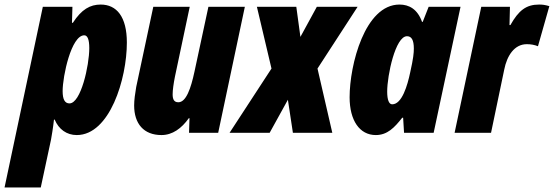

<svg xmlns="http://www.w3.org/2000/svg" viewBox="-83 -583 2432 843"><path d="M-63 240H96L141 30C144 13 150 -21 154 -58H157C175 -15 210 10 254 10C399 10 474 -237 474 -396C474 -510 429 -563 359 -563C313 -563 275 -542 237 -483H233L235 -553H105ZM222 -129C202 -129 192 -146 192 -183C192 -249 230 -428 287 -428C301 -428 309 -410 309 -372C309 -295 272 -129 222 -129Z M626 10C674 10 714 -19 746 -64H749L747 0H875L992 -553H832L771 -269C755 -194 734 -134 700 -134C681 -134 675 -147 675 -169C675 -187 679 -216 685 -246L750 -553H590L515 -201C510 -172 506 -143 506 -120C506 -40 548 10 626 10Z M925 0H1101L1181 -145L1203 0H1376L1311 -282L1487 -553H1308L1236 -421L1218 -553H1045L1109 -282Z M1567 10C1618 10 1649 -23 1683 -66H1687L1691 0H1821L1939 -553H1799L1773 -487H1770C1750 -543 1713 -563 1671 -563C1519 -563 1452 -298 1452 -156C1452 -54 1496 10 1567 10ZM1639 -125C1625 -125 1617 -144 1617 -181C1617 -252 1653 -424 1704 -424C1724 -424 1734 -407 1734 -370C1734 -351 1732 -327 1718 -265C1706 -208 1682 -125 1639 -125Z M1913 0H2073L2131 -278C2143 -338 2175 -389 2230 -389C2248 -389 2264 -386 2279 -380L2329 -556C2309 -562 2297 -563 2284 -563C2227 -563 2194 -537 2158 -473H2154L2156 -553H2030Z"/></svg>

Font: Noto Sans ExtraCondensed Black
Style: Italic
Weight: 900
Width: 2
Italic angle: -12°
Designer: Monotype Design Team
Foundry: Monotype Imaging Inc.
Version: Version 2.013